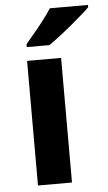

<svg xmlns="http://www.w3.org/2000/svg" viewBox="-54 -802 473 838"><g transform="rotate(-5 182.0 -383.0)"><path d="M227 0H78V-546H227ZM364 -756Q350 -742 327 -722Q304 -702 277.5 -680Q251 -658 225.5 -638.5Q200 -619 181 -606H82V-619Q98 -638 119.5 -663.5Q141 -689 162 -716.5Q183 -744 197 -766H364Z"/></g></svg>

Font: Noto Sans Kannada
Style: Regular
Weight: 400
Designer: Jelle Bosma - Monotype Design Team
Foundry: Monotype Imaging Inc.
Version: Version 2.003